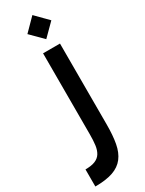

<svg xmlns="http://www.w3.org/2000/svg" viewBox="-295 -699 733 973"><g transform="rotate(-30 71.5 -213.0)"><path d="M150 0Q150 63 141.5 109Q133 155 110 185Q87 215 46.5 229Q6 243 -57 243V143Q-21 143 0.5 134Q22 125 33 107Q44 89 47.5 62.5Q51 36 51 0V-474H150ZM171 -598 101 -528 31 -598 101 -669Z"/></g></svg>

Font: Railway
Style: Regular
Weight: 400
Version: 1.000